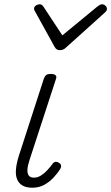

<svg xmlns="http://www.w3.org/2000/svg" viewBox="-20 -860 519 896"><path d="M131 16Q103 16 85.5 6Q68 -4 60 -23Q52 -42 54.5 -70Q57 -98 68 -133L185 -494Q190 -506 196.5 -510.5Q203 -515 217 -515Q232 -515 238.5 -509.5Q245 -504 242 -494L118 -114Q109 -87 108 -68.5Q107 -50 114.5 -40.5Q122 -31 138 -31Q155 -31 170.5 -40.5Q186 -50 200 -65Q214 -80 224 -94Q228 -101 235.5 -104Q243 -107 254 -101Q264 -95 265 -87.5Q266 -80 261 -71Q249 -52 230 -31.5Q211 -11 186.5 2.5Q162 16 131 16ZM456 -840Q465 -840 472 -833.5Q479 -827 479 -819Q479 -813 476.5 -809.5Q474 -806 470 -802L289 -639Q281 -631 274 -628.5Q267 -626 259 -626Q252 -626 246 -629Q240 -632 235 -641L145 -804Q142 -808 140.5 -812Q139 -816 139 -820Q139 -829 148 -834.5Q157 -840 164 -840Q171 -840 174.5 -837.5Q178 -835 182 -830L271 -695L435 -830Q442 -835 446.5 -837.5Q451 -840 456 -840Z"/></svg>

Font: Playwrite CO ExtraLight
Style: Regular
Weight: 250
Version: Version 1.002